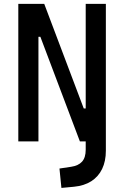

<svg xmlns="http://www.w3.org/2000/svg" viewBox="-20 -713 626 968"><path d="M289.6 234.4 279.8 136.7 338.4 127.9Q375 122.6 393.6 102.1Q412.1 81.5 412.1 42V-89.8H513.7V46.9Q513.7 99.6 494.9 138.7Q476.1 177.7 440.2 200.7Q404.3 223.6 353 228.5ZM382.8 0 183.6 -527.3H138.7V-693.4H203.1L402.3 -166H426.8V0ZM72.3 0V-693.4H173.8V0ZM412.1 0V-693.4H513.7V0Z"/></svg>

Font: Cascadia Code
Style: Regular
Weight: 400
Designer: Aaron Bell
Foundry: Saja Typeworks
Version: Version 2404.023